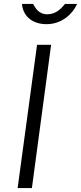

<svg xmlns="http://www.w3.org/2000/svg" viewBox="-20 -949 409 969"><path d="M369 -929H308C289 -906 263 -877 219 -877C173 -877 158 -911 147 -929H91C95 -872 139 -827 215 -827C294 -827 348 -881 369 -929ZM167 -723 69 0H141L238 -723Z"/></svg>

Font: United Sans Light
Style: Italic
Weight: 300
Italic angle: -8°
Designer: Pablo Impallari, Rodrigo Fuenzalida (Modified by Dan O. Williams)
Version: Version 1.000;PS 001.000;hotconv 1.0.88;makeotf.lib2.5.64775